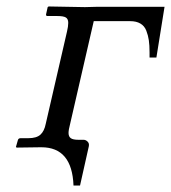

<svg xmlns="http://www.w3.org/2000/svg" viewBox="-20 -451 524 588"><path d="M104 0 30.8 1 28.8 -1 34.2 -20Q35.6 -27.8 43 -27.8H66.9Q91.8 -27.8 103.8 -38.6Q115.7 -49.3 120.1 -71.8L185.1 -354Q189 -370.1 189 -380.9Q189 -393.1 181.6 -397.5Q174.3 -401.9 155.8 -401.9H125Q122.6 -401.9 121.6 -403.6Q120.6 -405.3 121.1 -407.2L126 -429.2L128.9 -431.2L240.2 -429.2L277.8 -430.2H483.9L459 -274.9H438V-291Q438 -312.5 435.8 -327.6Q433.6 -342.8 428 -357.2Q422.4 -371.6 409.9 -378.9Q397.5 -386.2 378.9 -386.2H267.1L194.8 -71.8Q189.9 -53.2 189.9 -43.9Q189.9 -32.7 196.8 -27.8Q203.6 -22.9 220.2 -22.9H235.8Q242.7 -22.9 248.3 -17.3Q253.9 -11.7 252 -2.9L225.1 117.2H205.1Q200.7 0 106.9 0Z"/></svg>

Font: Common Serif
Style: Bold Italic
Weight: 700
Italic angle: -12°
Designer: Philipp H. Poll, Khaled Hosny
Foundry: Stefan Peev, Context Ltd.
Version: Version 1.026